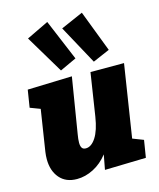

<svg xmlns="http://www.w3.org/2000/svg" viewBox="-128 -961 883 1067"><g transform="rotate(-15 313.0 -428.0)"><path d="M600 -540 535 -123 597 -99 581 0 344 6 360 -79Q324 -33 277 -9Q230 15 182 15Q118 15 82.5 -26.5Q47 -68 47 -135Q47 -155 50 -176L87 -414L29 -436L45 -536L301 -544L249 -225Q244 -197 244 -177Q244 -158 250.5 -147.5Q257 -137 273 -137Q305 -137 331 -177Q357 -217 369 -294L407 -540ZM346 -635 251 -591 120 -810 247 -871ZM537 -633 440 -591 318 -815 446 -871Z"/></g></svg>

Font: Bitter Pro Black
Style: Italic
Weight: 900
Italic angle: -9°
Designer: Sol Matas, and Bitter project Authors
Foundry: Sol Matas
Version: Version 1.010